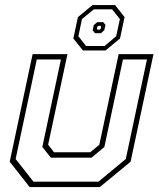

<svg xmlns="http://www.w3.org/2000/svg" viewBox="-20 -760 644 780"><path d="M100.5 0 19.5 -103 112.5 -540H254L175.5 -172L199.5 -141.5H346.5L383.5 -172L462 -540H603.5L510.5 -103L385.5 0ZM116 -22H380L491 -114L577 -518.5H479.5L404 -163L352 -119.5H186.5L152 -163L227.5 -518.5H129.5L43.5 -114ZM317 -555 278 -603.5 296.5 -690.5 356 -739.5H447.5L486 -690.5L467.5 -603.5L408.5 -555ZM329.5 -573H404.5L452 -613L467 -682.5L435.5 -722H361L313 -682.5L298.5 -613ZM366 -625 356.5 -637 361 -658.5 375.5 -670H399.5L408.5 -658.5L403.5 -637L390 -625ZM376.5 -639.5H385L389 -643L391 -651.5L388 -655H379.5L375.5 -651.5L373.5 -643Z"/></svg>

Font: Tourney ExtraLight
Style: Italic
Weight: 250
Italic angle: -12°
Version: Version 1.015